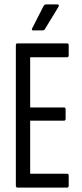

<svg xmlns="http://www.w3.org/2000/svg" viewBox="-20 -852 373 872"><path d="M60 0Q52 0 52 -9V-646Q52 -655 59 -655H285Q292 -655 292 -646V-601Q292 -592 285 -592H117V-364H271Q278 -364 278 -355V-313Q278 -304 271 -304H117V-63H285Q292 -63 292 -54V-9Q292 0 285 0ZM130 -714Q126 -714 125 -716.5Q124 -719 126 -723L178 -825Q183 -832 189 -832H241Q246 -832 247 -828.5Q248 -825 245 -820L184 -720Q182 -714 172 -714Z"/></svg>

Font: Sofia Sans Extra Condensed
Style: Regular
Weight: 400
Designer: Botio Nikoltchev, Ani Petrova
Foundry: lettersoup
Version: Version 4.101